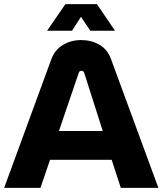

<svg xmlns="http://www.w3.org/2000/svg" viewBox="-20 -905 783 925"><path d="M0 0 227 -619Q244 -665 283 -688.5Q322 -712 371 -712Q420 -712 459 -689.5Q498 -667 515 -620L743 0H562L518 -135H221L175 0ZM264 -274H475L386 -553Q384 -559 380.5 -561.5Q377 -564 372 -564Q367 -564 363.5 -561Q360 -558 359 -553ZM207 -757 295 -885H447L534 -757H415L370 -824L327 -757Z"/></svg>

Font: MuseoModerno SemiBold
Style: Bold
Weight: 700
Version: Version 1.001